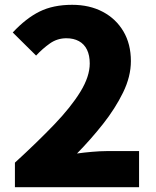

<svg xmlns="http://www.w3.org/2000/svg" viewBox="-20 -778 649 798"><path d="M42 0V-102Q135 -187 205 -260Q275 -333 314 -396.5Q353 -460 353 -514Q353 -548 341.5 -571.5Q330 -595 308 -607Q286 -619 256 -619Q218 -619 187.5 -597.5Q157 -576 130 -547L33 -643Q88 -702 144.5 -730Q201 -758 280 -758Q352 -758 407 -729Q462 -700 493 -647.5Q524 -595 524 -524Q524 -460 491.5 -393.5Q459 -327 408 -262.5Q357 -198 300 -140Q328 -144 362.5 -147Q397 -150 422 -150H558V0Z"/></svg>

Font: Noto Sans SC Black
Style: Regular
Weight: 900
Designer: Ryoko NISHIZUKA  (kana, bopomofo & ideographs); Paul D. Hunt (Latin, Greek & Cyrillic); Sandoll Communications , Soo-you
Foundry: Adobe
Version: Version 2.004-H2;hotconv 1.0.118;makeotfexe 2.5.65603